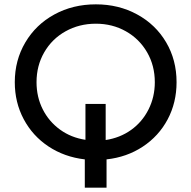

<svg xmlns="http://www.w3.org/2000/svg" viewBox="-20 -728 880 883"><path d="M751 -179C778.3 -230.3 792 -287.3 792 -350C792 -418 776 -479.2 744 -533.5C712 -587.8 667.7 -630.5 611 -661.5C554.3 -692.5 491 -708 421 -708C350.3 -708 286.7 -692.5 230 -661.5C173.3 -630.5 128.8 -587.7 96.5 -533C64.2 -478.3 48 -417.3 48 -350C48 -288 61.7 -231.3 89 -180C116.3 -128.7 154.3 -86.8 203 -54.5C251.7 -22.2 307.3 -2.3 370 5V135H470V5C532 -1.7 587.5 -21.2 636.5 -53.5C685.5 -85.8 723.7 -127.7 751 -179ZM583 -130.5C549 -106.2 510 -90.7 466 -84V-250H373V-85C329 -91.7 290 -107.3 256 -132C222 -156.7 195.5 -187.8 176.5 -225.5C157.5 -263.2 148 -304.7 148 -350C148 -400.7 159.8 -446.5 183.5 -487.5C207.2 -528.5 239.8 -560.7 281.5 -584C323.2 -607.3 369.7 -619 421 -619C471.7 -619 517.7 -607.3 559 -584C600.3 -560.7 632.8 -528.5 656.5 -487.5C680.2 -446.5 692 -400.7 692 -350C692 -304.7 682.3 -262.8 663 -224.5C643.7 -186.2 617 -154.8 583 -130.5Z"/></svg>

Font: ICO Headline
Style: Regular
Weight: 500
Designer: Julieta Ulanovsky
Foundry: Julieta Ulanovsky
Version: Version 7.200